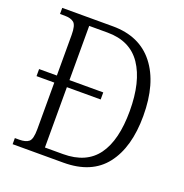

<svg xmlns="http://www.w3.org/2000/svg" viewBox="-128 -829 906 945"><g transform="rotate(20 325.0 -357.0)"><path d="M39 0V-32H62Q96 -32 112 -45.5Q128 -59 128 -111V-355H35V-392H128V-605Q128 -655 112 -668.5Q96 -682 63 -682H39V-714H304Q445 -714 520.5 -617.5Q596 -521 596 -350Q596 -186 524 -93Q452 0 305 0ZM289 -39Q410 -39 467.5 -118Q525 -197 525 -350Q525 -504 467 -590Q409 -676 290 -676H194V-392H371V-355H194V-39Z"/></g></svg>

Font: Noto Serif Hebrew SemiCondensed Light
Style: Regular
Weight: 300
Width: 4
Designer: Monotype Design Team
Foundry: Monotype Imaging Inc.
Version: Version 2.004; ttfautohint (v1.8.4.7-5d5b)